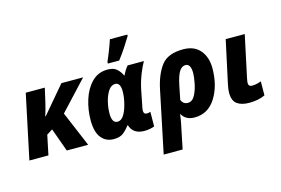

<svg xmlns="http://www.w3.org/2000/svg" viewBox="-123 -1071 2321 1587"><g transform="rotate(-15 1037.5 -278.0)"><path d="M13 0H176L211 -168L261 -200L333 0H516L389 -301L620 -549H434L238 -318H234Q252 -373 265 -430L292 -549H129Z M735 10Q788 10 818 -14.5Q848 -39 870 -70H875Q900 10 996 10Q1024 10 1046.5 5Q1069 0 1082 -5L1083 -130Q1078 -128 1069 -126Q1060 -124 1053 -124Q1025 -124 1025 -155Q1025 -162 1026.5 -171Q1028 -180 1030 -189L1058 -331Q1071 -392 1094.5 -452Q1118 -512 1140 -549H1001Q988 -535 975 -513.5Q962 -492 955 -476H952Q936 -510 909.5 -534.5Q883 -559 831 -559Q750 -559 696 -504.5Q642 -450 615 -365Q588 -280 588 -189Q588 -89 627.5 -39.5Q667 10 735 10ZM801 -121Q753 -121 753 -203Q753 -252 766 -304.5Q779 -357 803 -392.5Q827 -428 861 -428Q906 -428 906 -352Q906 -299 889 -238Q876 -188 854 -154.5Q832 -121 801 -121ZM847 -606H944Q981 -654 1010 -698.5Q1039 -743 1064 -784V-796H915Q903 -758 883 -706.5Q863 -655 847 -620Z M1402 -121Q1363 -121 1347 -161L1371 -280Q1388 -362 1410 -395Q1432 -428 1462 -428Q1508 -428 1508 -348Q1508 -320 1498 -265.5Q1488 -211 1465 -166Q1442 -121 1402 -121ZM1098 240H1260L1288 104Q1297 63 1304.5 24Q1312 -15 1316 -51Q1348 10 1426 10Q1542 10 1607 -94Q1672 -198 1672 -347Q1672 -440 1622 -499.5Q1572 -559 1477 -559Q1346 -559 1290 -485.5Q1234 -412 1208 -288Z M1893 10Q1972 10 2029 -17L2030 -137Q1988 -121 1952 -121Q1921 -121 1921 -152Q1921 -163 1927 -193L2003 -549H1840L1763 -192Q1752 -142 1752 -115Q1752 -44 1790 -17Q1828 10 1893 10Z"/></g></svg>

Font: Noto Sans Display Extra
Style: Italic
Weight: 800
Italic angle: -12°
Designer: Monotype Design Team
Foundry: Monotype Imaging Inc.
Version: Version 1.900